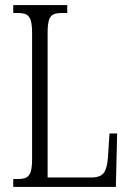

<svg xmlns="http://www.w3.org/2000/svg" viewBox="-20 -734 514 754"><path d="M32 -31H50Q72 -31 83.5 -37Q95 -43 100.5 -59.5Q106 -76 106 -109V-604Q106 -638 100.5 -654.5Q95 -671 83.5 -677Q72 -683 49 -683H32V-714H244V-683H225Q202 -683 190 -677.5Q178 -672 172.5 -655.5Q167 -639 167 -606V-37H339Q374 -37 387.5 -55Q401 -73 404 -117L410 -210H440L435 0H32Z"/></svg>

Font: Noto Serif CondLight
Style: Regular
Weight: 300
Width: 3
Designer: Monotype Design Team
Foundry: Monotype Imaging Inc.
Version: Version 1.001